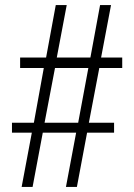

<svg xmlns="http://www.w3.org/2000/svg" viewBox="-20 -734 527 754"><path d="M105 -213H27V-252H113L152 -467H59V-508H161L199 -714H242L203 -508H335L373 -714H416L377 -508H460V-467H370L329 -252H428V-213H322L282 0H239L279 -213H148L108 0H65ZM287 -252 327 -467H196L155 -252Z"/></svg>

Font: Noto Serif Sinhala ExtraCondensed Light
Style: Regular
Weight: 300
Width: 2
Designer: Jelle Bosma - Monotype Design Team
Foundry: Monotype Imaging Inc.
Version: Version 2.007; ttfautohint (v1.8.4.7-5d5b)